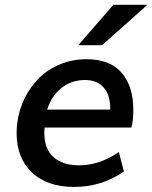

<svg xmlns="http://www.w3.org/2000/svg" viewBox="-20 -757 626 789"><path d="M519.5 -232.9H163.1Q162.1 -217.3 162.1 -210.9Q162.1 -144.5 200.2 -111.1Q238.3 -77.6 304.2 -77.6Q389.6 -77.6 468.3 -132.3L489.3 -52.2Q397 11.2 285.2 11.2Q173.3 11.2 110.8 -48.6Q48.3 -108.4 48.3 -209Q48.3 -232.4 50.8 -250Q57.1 -304.2 80.8 -352.3Q104.5 -400.4 140.6 -436.3Q176.8 -472.2 227.3 -492.9Q277.8 -513.7 335 -513.7Q432.6 -513.7 480.2 -457.5Q527.8 -401.4 527.8 -306.6Q527.8 -259.3 519.5 -232.9ZM173.8 -306.6H433.1V-309.6Q433.1 -367.2 405.8 -397.7Q378.4 -428.2 329.6 -428.2Q274.4 -428.2 233.2 -396Q191.9 -363.8 173.8 -306.6ZM301.8 -571.3 445.8 -737.3H585.9L399.4 -571.3Z"/></svg>

Font: Muli
Style: Semi-BoldItalic
Weight: 600
Italic angle: -7°
Designer: Vernon Adams
Foundry: newtypography
Version: Version 2.0; ttfautohint (v1.00rc1.2-2d82) -l 8 -r 50 -G 200